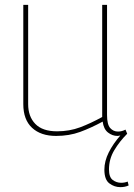

<svg xmlns="http://www.w3.org/2000/svg" viewBox="-20 -550 550 791"><path d="M476 221Q451 221 430.5 205.5Q410 190 410 149Q410 114 428 78Q446 42 476 8Q469 10 464 10Q443 10 425 -4Q407 -18 403 -49Q355 -23 310 -6.5Q265 10 211 10Q148 10 112 -23.5Q76 -57 76 -121V-530H96V-121Q96 -70 125.5 -39.5Q155 -9 215 -9Q266 -9 310 -25.5Q354 -42 401 -68V-530H421V-76Q421 -37 434 -22.5Q447 -8 466 -8Q482 -8 497 -16L504 1Q473 32 451 68.5Q429 105 429 148Q429 180 444.5 191.5Q460 203 479 203Q494 203 506 198L510 214Q495 221 476 221Z"/></svg>

Font: Georama Thin
Style: Regular
Weight: 100
Designer: Jean-Baptiste Levee
Foundry: Production Type
Version: Version 1.000